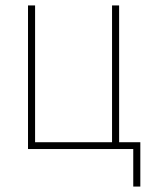

<svg xmlns="http://www.w3.org/2000/svg" viewBox="-20 -548 549 706"><path d="M470 138V0H83V-528H109V-25H392V-528H418V-25H496V138Z"/></svg>

Font: Noto Sans SemiCondensed Thin
Style: Regular
Weight: 100
Width: 4
Designer: Monotype Design Team
Foundry: Monotype Imaging Inc.
Version: Version 2.013; ttfautohint (v1.8.4.7-5d5b)